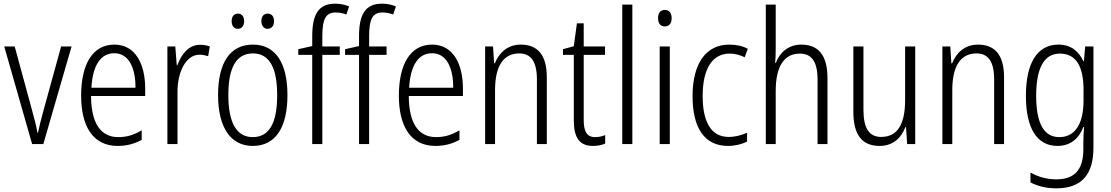

<svg xmlns="http://www.w3.org/2000/svg" viewBox="-20 -785 6050 1046"><path d="M155 0H216L370 -532H313L215 -176C203 -134 194 -94 187 -62H184C177 -102 166 -143 155 -183L60 -532H3Z M603 -542C484 -542 422 -434 422 -264C422 -99 485 10 621 10C672 10 713 -2 752 -23V-75C708 -49 670 -38 625 -38C527 -38 477 -115 476 -262H771V-303C771 -434 719 -542 603 -542ZM603 -495C683 -495 719 -412 718 -307H478C485 -432 530 -495 603 -495Z M1070 -541C1006 -541 967 -487 946 -429H943L935 -532H892V0H947V-282C946 -391 992 -487 1067 -487C1084 -487 1101 -483 1114 -479L1123 -532C1107 -538 1088 -541 1070 -541Z M1242 -670C1242 -644 1255 -628 1276 -628C1296 -628 1310 -643 1310 -670C1310 -696 1296 -711 1276 -711C1255 -711 1242 -695 1242 -670ZM1404 -670C1404 -644 1418 -628 1438 -628C1459 -628 1473 -644 1473 -670C1473 -696 1459 -711 1438 -711C1418 -711 1404 -696 1404 -670ZM1546 -267C1546 -439 1483 -542 1358 -542C1233 -542 1168 -443 1168 -267C1168 -93 1235 10 1357 10C1483 10 1546 -93 1546 -267ZM1224 -267C1224 -413 1265 -494 1358 -494C1452 -494 1490 -408 1490 -267C1490 -118 1449 -38 1357 -38C1266 -38 1224 -121 1224 -267Z M1831 -486V-532H1736V-586C1736 -682 1755 -717 1809 -717C1828 -717 1849 -713 1867 -706L1882 -750C1860 -759 1836 -765 1806 -765C1715 -765 1681 -706 1681 -588V-534L1605 -517V-486H1681V0H1736V-486Z M2086 -486V-532H1991V-586C1991 -682 2010 -717 2064 -717C2083 -717 2104 -713 2122 -706L2137 -750C2115 -759 2091 -765 2061 -765C1970 -765 1936 -706 1936 -588V-534L1860 -517V-486H1936V0H1991V-486Z M2334 -542C2215 -542 2153 -434 2153 -264C2153 -99 2216 10 2352 10C2403 10 2444 -2 2483 -23V-75C2439 -49 2401 -38 2356 -38C2258 -38 2208 -115 2207 -262H2502V-303C2502 -434 2450 -542 2334 -542ZM2334 -495C2414 -495 2450 -412 2449 -307H2209C2216 -432 2261 -495 2334 -495Z M2817 -542C2744 -542 2698 -496 2676 -440H2672L2666 -532H2623V0H2677V-294C2677 -429 2725 -494 2809 -494C2872 -494 2905 -450 2905 -353V0H2959V-363C2959 -486 2909 -542 2817 -542Z M3222 -38C3176 -38 3160 -70 3160 -133V-486H3276V-532H3160V-658H3123L3106 -533L3047 -517V-486H3106V-130C3106 -35 3137 10 3210 10C3237 10 3259 5 3277 -3V-49C3263 -43 3242 -38 3222 -38Z M3425 0V-760H3370V0Z M3602 -731C3577 -731 3565 -713 3565 -686C3565 -658 3578 -641 3602 -641C3626 -641 3639 -658 3639 -686C3639 -713 3627 -731 3602 -731ZM3629 -532H3574V0H3629Z M3946 10C3983 10 4022 1 4050 -14V-62C4019 -48 3985 -39 3950 -39C3852 -39 3808 -124 3808 -262C3808 -412 3862 -493 3955 -493C3982 -493 4011 -486 4037 -473L4054 -519C4027 -534 3993 -542 3953 -542C3827 -542 3753 -441 3753 -261C3753 -88 3818 10 3946 10Z M4206 -518V-760H4152V0H4206V-289C4206 -428 4255 -493 4337 -493C4400 -493 4434 -452 4434 -351V0H4488V-360C4488 -482 4440 -542 4345 -542C4274 -542 4227 -497 4207 -443H4203C4205 -467 4206 -489 4206 -518Z M4966 -532H4911V-240C4911 -104 4867 -39 4780 -39C4717 -39 4684 -84 4684 -186V-532H4629V-176C4629 -55 4673 10 4772 10C4846 10 4891 -35 4912 -92H4916L4922 0H4966Z M5308 -542C5235 -542 5189 -496 5167 -440H5163L5157 -532H5114V0H5168V-294C5168 -429 5216 -494 5300 -494C5363 -494 5396 -450 5396 -353V0H5450V-363C5450 -486 5400 -542 5308 -542Z M5746 -542C5630 -542 5569 -440 5569 -263C5569 -82 5632 10 5741 10C5810 10 5858 -29 5882 -93H5886C5883 -60 5882 -31 5882 -4V27C5882 140 5834 192 5735 192C5682 192 5637 179 5594 155V209C5634 229 5679 241 5735 241C5876 241 5937 162 5937 19V-532H5892L5885 -452H5882C5856 -506 5815 -542 5746 -542ZM5754 -493C5846 -493 5883 -418 5883 -294V-237C5883 -125 5846 -38 5751 -38C5668 -38 5625 -111 5625 -263C5625 -407 5664 -493 5754 -493Z"/></svg>

Font: Noto Sans Malayalam Condensed Light
Style: Regular
Weight: 300
Width: 3
Designer: Jelle Bosma - Monotype Design Team
Foundry: Monotype Imaging Inc.
Version: Version 2.104